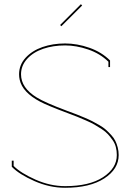

<svg xmlns="http://www.w3.org/2000/svg" viewBox="-20 -890 620 914"><path d="M272 -765.1 266.1 -771 365.2 -870.1 371.1 -863.8ZM44.9 -100.1Q79.1 -65.9 149.2 -34.9Q219.2 -3.9 290 -3.9Q405.3 -3.9 470.7 -46.6Q536.1 -89.4 536.1 -151.9Q536.1 -171.9 531.5 -189.7Q526.9 -207.5 516.1 -222.9Q505.4 -238.3 494.1 -250.7Q482.9 -263.2 463.9 -275.6Q444.8 -288.1 429.4 -296.9Q414.1 -305.7 389.4 -316.4Q364.7 -327.1 347.9 -334Q331.1 -340.8 303.2 -351.1Q206.5 -387.2 171.4 -405.8Q86.9 -450.2 73.7 -510.3Q70.8 -522.9 70.8 -536.1Q70.8 -581.1 101.8 -615Q132.8 -648.9 182.1 -666Q231.4 -683.1 290 -683.1Q347.2 -683.1 405.5 -662.6Q463.9 -642.1 503.9 -602.1V-600.1V-570.8H496.1V-596.2Q456.1 -635.3 399.4 -654.5Q342.8 -673.8 290 -673.8Q232.9 -673.8 185.5 -657.7Q138.2 -641.6 109.1 -609.6Q80.1 -577.6 80.1 -536.1Q80.1 -471.7 155.3 -425.8Q195.8 -400.9 298.3 -362.8L298.8 -362.3H299.3H299.8L300.3 -361.8H300.8H301.3L301.8 -361.3H302.2L302.7 -360.8H303.2H304.2L304.7 -360.4H305.2H305.7L306.2 -359.9Q330.1 -351.1 345.2 -345.2Q360.4 -339.4 382.8 -329.8Q405.3 -320.3 419.9 -312.7Q434.6 -305.2 453.4 -294.2Q472.2 -283.2 483.9 -272.7Q495.6 -262.2 508.5 -248.3Q521.5 -234.4 528.6 -220.2Q535.6 -206.1 540.3 -188.5Q544.9 -170.9 544.9 -151.9Q544.9 -85 476.3 -40.5Q407.7 3.9 290 3.9Q215.8 3.9 143.6 -28.1Q71.3 -60.1 37.1 -95.2L36.1 -96.2V-125H44.9Z"/></svg>

Font: Rawengulk
Style: Ultralight
Weight: 200
Version: Version 0.92